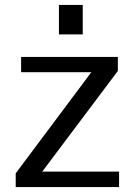

<svg xmlns="http://www.w3.org/2000/svg" viewBox="-20 -762 549 782"><path d="M317 -742H220V-622H317ZM44 0H465V-63H152L460 -473V-530H66V-468H352L44 -56Z"/></svg>

Font: 18Franklin
Style: Regular
Weight: 400
Designer: Pablo Impallari, Rodrigo Fuenzalida (Modified by Dan O. Williams)
Version: Version 0.025;PS 000.025;hotconv 1.0.88;makeotf.lib2.5.64775